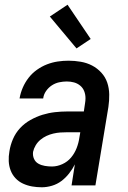

<svg xmlns="http://www.w3.org/2000/svg" viewBox="-20 -785 540 813"><path d="M157 8Q136 8 116 4.5Q96 1 77.5 -7.5Q59 -16 45.5 -30.5Q32 -45 25 -63.5Q18 -82 17 -102.5Q16 -123 20 -145Q24 -171 35 -196.5Q46 -222 65 -242.5Q84 -263 109 -277Q134 -291 160 -299Q186 -307 212.5 -310Q239 -313 265 -313H335L340 -347Q341 -352 341.5 -358Q342 -364 342 -369Q342 -385 336.5 -399Q331 -413 319.5 -422.5Q308 -432 293.5 -436Q279 -440 263 -440Q247 -440 230.5 -436.5Q214 -433 199.5 -423.5Q185 -414 175 -399.5Q165 -385 163 -369V-368H63V-369Q67 -392 76.5 -414Q86 -436 101 -455.5Q116 -475 136.5 -489.5Q157 -504 179 -512.5Q201 -521 224 -524.5Q247 -528 270 -528Q296 -528 322 -523.5Q348 -519 370 -507.5Q392 -496 409 -477.5Q426 -459 434 -435.5Q442 -412 442.5 -385.5Q443 -359 439 -332L384 0H283L297 -89Q287 -69 272.5 -50.5Q258 -32 240 -18.5Q222 -5 200 1.5Q178 8 157 8ZM200 -80Q222 -80 244 -90Q266 -100 281 -118Q296 -136 304.5 -158Q313 -180 316 -202L320 -225H265Q250 -225 235.5 -224Q221 -223 206 -219.5Q191 -216 177 -209.5Q163 -203 151 -193Q139 -183 131 -169.5Q123 -156 120 -142Q118 -126 124 -112.5Q130 -99 142.5 -92Q155 -85 170 -82.5Q185 -80 200 -80ZM304 -580 191 -715 266 -765 364 -620Z"/></svg>

Font: Iosevka Semibold Oblique
Style: Regular
Weight: 600
Italic angle: -9°
Monospace: yes
Designer: Belleve Invis
Foundry: Belleve Invis
Version: Version 32.5.0; ttfautohint (v1.8.4)